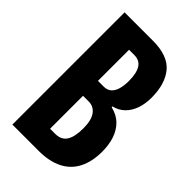

<svg xmlns="http://www.w3.org/2000/svg" viewBox="-222 -806 882 882"><g transform="rotate(45 219.5 -364.5)"><path d="M40 0V-729H224Q321 -729 363 -679Q405 -629 405 -539Q405 -500 394 -468Q383 -436 361 -414Q339 -392 306 -384V-379Q347 -369 371.5 -344.5Q396 -320 408 -284.5Q420 -249 420 -204Q420 -139 396.5 -93Q373 -47 326 -23.5Q279 0 211 0ZM176 -109H209Q248 -109 265.5 -136Q283 -163 283 -218Q283 -271 264 -297Q245 -323 213 -323H163V-420H213Q236 -420 250 -432.5Q264 -445 270.5 -467.5Q277 -490 277 -520Q277 -570 261 -596Q245 -622 210 -622H176Z"/></g></svg>

Font: Mona Sans Condensed
Style: Bold
Weight: 700
Width: 3
Designer: Deni Anggara
Foundry: GitHub
Version: Version 2.000